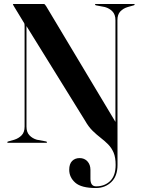

<svg xmlns="http://www.w3.org/2000/svg" viewBox="-20 -720 713 968"><path d="M409 -111.5 113.5 -588.5V-81.5Q113.5 -53.5 128.5 -37.8Q143.5 -22 166 -15.5L212 -7Q217 -5.5 217 -3Q217 0 213 0H21Q16.5 0 16.5 -3Q16.5 -5.5 22 -7L52 -15.5Q74 -22.5 89 -37.8Q104 -53 104 -81.5V-589.5Q104 -596.5 103.2 -599.8Q102.5 -603 97.5 -610.5L51 -687Q49 -691 47 -694Q45 -697 45 -698.5Q45 -700 49 -700H201.5Q205.5 -700 212.5 -689L562 -105.5V-618.5Q562 -646.5 547 -662.2Q532 -678 509 -684.5L464 -693Q459 -694.5 459 -697Q459 -700 463 -700H655Q659 -700 659 -697Q659 -694.5 654 -693L624 -684.5Q601.5 -678 586.8 -662.5Q572 -647 572 -618.5L572.5 111.5Q572.5 168 541 198Q509.5 228 463.5 228Q390 228 359.5 201Q329 174 329 136Q329 106.5 343.5 91.8Q358 77 381.5 77Q405.5 77 420.8 93.5Q436 110 436 136.5V181.5Q436 219.5 464.5 219.5Q507.5 219.5 535.2 192.8Q563 166 563 111.5Q563 73.5 552.8 49.5Q542.5 25.5 525.5 8.2Q508.5 -9 488 -24.8Q467.5 -40.5 447 -60.5Q426.5 -80.5 409 -111.5Z"/></svg>

Font: Fraunces 144pt S000 SemiBold
Style: Regular
Weight: 600
Version: Version 1.000; ttfautohint (v1.8.3)